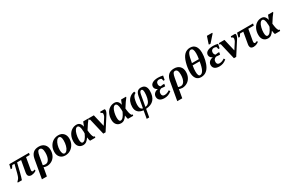

<svg xmlns="http://www.w3.org/2000/svg" viewBox="203 -2449 6579 4371"><g transform="rotate(-30 3492.0 -263.0)"><path d="M379 10V14Q326 14 301 -7Q275 -28 275 -72Q275 -86 278 -108L331 -405H225L171 -184Q140 -60 117 2H8L12 -20Q48 -52 66 -83Q83 -113 103 -189L158 -407H99L58 -342H22L51 -458H568L559 -407H462L411 -114L408 -90Q408 -50 441 -50Q458 -50 484 -67L496 -34Q473 -14 439 -2Q404 10 379 10Z M766 10 767 8Q748 8 725 3Q704 -2 692 -9L653 212H522L608 -275Q626 -374 680 -422Q734 -470 827 -470Q920 -470 974 -416Q1028 -362 1028 -269Q1028 -188 995 -124Q962 -60 902 -25Q841 10 766 10ZM767 -44Q825 -44 860 -107Q895 -171 895 -276Q895 -412 820 -412Q787 -412 769 -381Q750 -348 737 -273L699 -57Q728 -44 767 -44Z M1205 -156 1206 -157Q1206 -109 1221.5 -74.5Q1237 -40 1270 -40Q1301 -40 1331 -76Q1361 -112 1377.5 -174.5Q1394 -237 1394 -306Q1394 -424 1333 -424Q1302 -424 1272 -387Q1242 -350 1223.5 -286Q1205 -222 1205 -156ZM1344 -472Q1428 -472 1477.5 -419Q1527 -366 1527 -280Q1527 -197 1491 -131.5Q1455 -66 1397 -30Q1336 9 1259 9Q1175 9 1126 -44Q1077 -97 1077 -184Q1077 -267 1112.5 -332.5Q1148 -398 1206 -434Q1268 -472 1344 -472Z M2057 -32 2048 -1H1910Q1895 -43 1889 -101Q1853 -45 1815 -18Q1778 9 1729 9Q1656 9 1614 -39Q1572 -87 1572 -170Q1572 -259 1605 -328Q1638 -398 1695 -435Q1753 -473 1821 -473Q1926 -473 1950 -347L1995 -460H2125L2121 -440Q2101 -418 2062 -362Q2022 -304 1978 -233Q1985 -163 1996 -115Q2006 -68 2029 -39ZM1887 -266 1885 -265Q1885 -342 1867 -382Q1849 -423 1819 -423Q1788 -423 1761 -387Q1735 -352 1718 -285Q1701 -217 1701 -155Q1701 -99 1714 -74Q1727 -49 1747 -49Q1782 -49 1815 -85Q1849 -122 1886 -204L1887 -236Z M2274 -459 2349 -139 2448 -292Q2465 -316 2472 -340Q2480 -366 2480 -379Q2480 -393 2476 -400Q2471 -408 2464 -414Q2457 -420 2434 -426L2440 -458H2553Q2566 -448 2566 -428Q2566 -383 2525 -321L2312 10H2252L2152 -416L2122 -427L2128 -459Z M3053 -32 3044 -1H2906Q2891 -43 2885 -101Q2849 -45 2811 -18Q2774 9 2725 9Q2652 9 2610 -39Q2568 -87 2568 -170Q2568 -259 2601 -328Q2634 -398 2691 -435Q2749 -473 2817 -473Q2922 -473 2946 -347L2991 -460H3121L3117 -440Q3097 -418 3058 -362Q3018 -304 2974 -233Q2981 -163 2992 -115Q3002 -68 3025 -39ZM2883 -266 2881 -265Q2881 -342 2863 -382Q2845 -423 2815 -423Q2784 -423 2757 -387Q2731 -352 2714 -285Q2697 -217 2697 -155Q2697 -99 2710 -74Q2723 -49 2743 -49Q2778 -49 2811 -85Q2845 -122 2882 -204L2883 -236Z M3516 -472V-471Q3587 -471 3623 -428Q3659 -385 3659 -307Q3659 -158 3589 -79Q3519 0 3379 8L3342 213H3276L3312 8Q3223 0 3174 -49Q3125 -98 3125 -184Q3125 -259 3149 -319Q3173 -378 3223 -418Q3273 -457 3340 -466L3351 -426Q3313 -409 3292 -375Q3271 -340 3259 -276Q3247 -212 3247 -170Q3247 -110 3267 -76Q3287 -43 3321 -37L3373 -326Q3387 -402 3421 -437Q3456 -472 3516 -472ZM3499 -419Q3474 -419 3460 -396Q3447 -374 3439 -327L3387 -38Q3441 -42 3474 -80Q3506 -117 3523 -191Q3539 -262 3539 -332Q3539 -419 3499 -419Z M3962 -471 3958 -472Q3988 -472 4031 -467Q4071 -462 4093 -455L4072 -349H4039L4028 -405Q4021 -412 4002 -418Q3984 -424 3965 -424Q3930 -424 3908 -402Q3886 -380 3886 -339Q3886 -317 3898 -296Q3910 -275 3926 -269Q3929 -270 3937 -272Q3939 -272 3942 -273Q3945 -274 3950.5 -274.5Q3956 -275 3960 -276Q3977 -279 3984 -279H4021L4011 -219H3976Q3963 -219 3909 -225Q3833 -201 3834 -125Q3834 -89 3852 -71Q3870 -53 3903 -53Q3970 -53 4035 -100L4058 -66Q4011 -26 3965 -9Q3917 8 3868 8Q3788 8 3746 -25Q3704 -58 3704 -118Q3704 -169 3739 -204Q3774 -239 3832 -248L3833 -251Q3801 -264 3781 -290Q3762 -315 3762 -347Q3762 -405 3816 -438Q3870 -471 3962 -471Z M4324 10 4325 8Q4306 8 4283 3Q4262 -2 4250 -9L4211 212H4080L4166 -275Q4184 -374 4238 -422Q4292 -470 4385 -470Q4478 -470 4532 -416Q4586 -362 4586 -269Q4586 -188 4553 -124Q4520 -60 4460 -25Q4399 10 4324 10ZM4325 -44Q4383 -44 4418 -107Q4453 -171 4453 -276Q4453 -412 4378 -412Q4345 -412 4327 -381Q4308 -348 4295 -273L4257 -57Q4286 -44 4325 -44Z M4941 -699 4942 -698Q5028 -698 5074 -637Q5120 -576 5120 -463Q5120 -376 5098 -281Q5076 -184 5038 -118Q5001 -53 4948 -21Q4895 11 4826 11Q4744 11 4700 -48Q4657 -106 4657 -216Q4657 -328 4692 -454Q4727 -579 4788 -639Q4850 -699 4941 -699ZM4936 -649V-651Q4887 -651 4857 -590Q4828 -530 4802 -371H4984Q4999 -462 4998 -518Q4998 -584 4982 -616Q4966 -649 4936 -649ZM4792 -319H4790Q4774 -224 4775 -160Q4775 -101 4789 -70Q4802 -40 4828 -40Q4879 -40 4915 -106Q4952 -173 4974 -319Z M5406 -471 5402 -472Q5432 -472 5475 -467Q5515 -462 5537 -455L5516 -349H5483L5472 -405Q5465 -412 5446 -418Q5428 -424 5409 -424Q5374 -424 5352 -402Q5330 -380 5330 -339Q5330 -317 5342 -296Q5354 -275 5370 -269Q5373 -270 5381 -272Q5383 -272 5386 -273Q5389 -274 5394.5 -274.5Q5400 -275 5404 -276Q5421 -279 5428 -279H5465L5455 -219H5420Q5407 -219 5353 -225Q5277 -201 5278 -125Q5278 -89 5296 -71Q5314 -53 5347 -53Q5414 -53 5479 -100L5502 -66Q5455 -26 5409 -9Q5361 8 5312 8Q5232 8 5190 -25Q5148 -58 5148 -118Q5148 -169 5183 -204Q5218 -239 5276 -248L5277 -251Q5245 -264 5225 -290Q5206 -315 5206 -347Q5206 -405 5260 -438Q5314 -471 5406 -471ZM5348 -542V-558L5408 -739H5548V-721L5390 -542Z M5708 -459 5783 -139 5882 -292Q5899 -316 5906 -340Q5914 -366 5914 -379Q5914 -393 5910 -400Q5905 -408 5898 -414Q5891 -420 5868 -426L5874 -458H5987Q6000 -448 6000 -428Q6000 -383 5959 -321L5746 10H5686L5586 -416L5556 -427L5562 -459Z M6212 10 6211 12Q6117 12 6117 -74Q6117 -90 6121 -110L6173 -407H6087L6045 -342H6010L6038 -458H6458L6449 -407H6305L6253 -114L6251 -88Q6251 -70 6259 -60Q6266 -51 6282 -51Q6304 -51 6330 -68L6346 -42Q6322 -21 6284 -5Q6248 10 6212 10Z M6916 -32 6907 -1H6769Q6754 -43 6748 -101Q6712 -45 6674 -18Q6637 9 6588 9Q6515 9 6473 -39Q6431 -87 6431 -170Q6431 -259 6464 -328Q6497 -398 6554 -435Q6612 -473 6680 -473Q6785 -473 6809 -347L6854 -460H6984L6980 -440Q6960 -418 6921 -362Q6881 -304 6837 -233Q6844 -163 6855 -115Q6865 -68 6888 -39ZM6746 -266 6744 -265Q6744 -342 6726 -382Q6708 -423 6678 -423Q6647 -423 6620 -387Q6594 -352 6577 -285Q6560 -217 6560 -155Q6560 -99 6573 -74Q6586 -49 6606 -49Q6641 -49 6674 -85Q6708 -122 6745 -204L6746 -236Z"/></g></svg>

Font: Libra Serif Modern
Style: Bold Italic
Weight: 700
Italic angle: -12°
Designer: Stefan Peev, Context Ltd
Foundry: Stefan Peev, Context Ltd
Version: Version 1.000